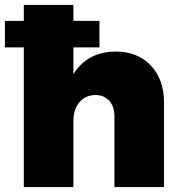

<svg xmlns="http://www.w3.org/2000/svg" viewBox="-31 -762 757 782"><path d="M-11 -569V-677H66V-742H268V-677H374V-569H268V-460Q326 -552 441 -552Q529 -552 583 -495.5Q637 -439 637 -345V0H435V-287Q435 -328 414 -351.5Q393 -375 357 -375Q316 -374 292 -345Q268 -316 268 -269V0H66V-569Z"/></svg>

Font: Trueno
Style: ExBd
Weight: 800
Designer: Julieta Ulanovsky
Foundry: Julieta Ulanovsky
Version: Version 3.001b